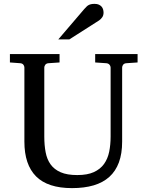

<svg xmlns="http://www.w3.org/2000/svg" viewBox="-20 -948 752 984"><path d="M627 -624Q616.2 -623 611.1 -616.2Q606 -609.4 606 -602.1V-222.2Q606 -160.6 589.4 -115.7Q572.8 -70.8 540.3 -41.5Q507.8 -12.2 459.7 2Q411.6 16.1 349.1 16.1Q225.1 16.1 165 -43.9Q105 -104 105 -222.2V-602.1Q105 -609.4 99.9 -616.2Q94.7 -623 84 -624L30.8 -627.9V-670.9H285.2V-627.9L228 -624Q217.3 -623 212.2 -616.2Q207 -609.4 207 -602.1V-248Q207 -204.1 213.9 -167.7Q220.7 -131.3 239.3 -105.5Q257.8 -79.6 290.8 -65.2Q323.7 -50.8 376 -50.8Q427.7 -50.8 460.9 -65.9Q494.1 -81.1 513.2 -107.7Q532.2 -134.3 539.6 -170.4Q546.9 -206.5 546.9 -248V-602.1Q546.9 -609.4 541.3 -616.2Q535.6 -623 524.9 -624L467.8 -627.9V-670.9H685.1V-627.9ZM510.7 -883.3Q510.7 -869.6 504.2 -859.9Q497.6 -850.1 487.8 -843.3L335.4 -746.1H278.8L411.6 -901.4Q417.5 -907.7 422.4 -912.8Q427.2 -918 433.1 -921.4Q439 -924.8 446.5 -926.5Q454.1 -928.2 464.8 -928.2Q478 -928.2 486.8 -924.1Q495.6 -919.9 501 -913.6Q506.3 -907.2 508.5 -899.2Q510.7 -891.1 510.7 -883.3Z"/></svg>

Font: Charis SIL Eur
Style: Regular
Weight: 400
Foundry: SIL International
Version: Version 5.000